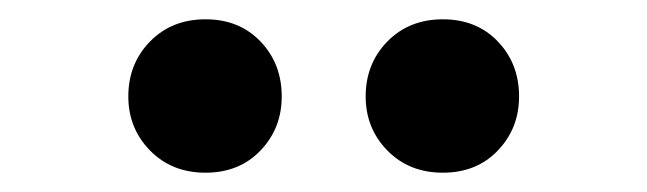

<svg xmlns="http://www.w3.org/2000/svg" viewBox="-20 -829 671 199"><path d="M193 -650Q158 -650 135.5 -673Q113 -696 113 -729Q113 -763 135.5 -786Q158 -809 193 -809Q228 -809 250 -786Q272 -763 272 -729Q272 -696 250 -673Q228 -650 193 -650ZM439 -650Q404 -650 381.5 -673Q359 -696 359 -729Q359 -763 381.5 -786Q404 -809 439 -809Q474 -809 496 -786Q518 -763 518 -729Q518 -696 496 -673Q474 -650 439 -650Z"/></svg>

Font: Noto Sans JP ExtraBold
Style: Regular
Weight: 800
Designer: Ryoko NISHIZUKA  (kana, bopomofo & ideographs); Paul D. Hunt (Latin, Greek & Cyrillic); Sandoll Communications , Soo-you
Foundry: Adobe
Version: Version 2.004-H2;hotconv 1.0.118;makeotfexe 2.5.65603